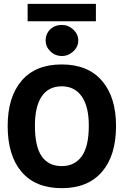

<svg xmlns="http://www.w3.org/2000/svg" viewBox="-20 -969 640 1001"><path d="M302 12Q165 12 92.5 -73Q20 -158 20 -312Q20 -463 92.5 -548Q165 -633 302 -633Q438 -633 511.5 -548Q585 -463 585 -312Q585 -158 511.5 -73Q438 12 302 12ZM302 -103Q369 -103 406 -154Q443 -205 443 -314Q443 -414 406 -466.5Q369 -519 302 -519Q233 -519 197.5 -466.5Q162 -414 162 -314Q162 -205 197.5 -154Q233 -103 302 -103ZM303 -677Q268 -677 243 -701Q218 -725 218 -758Q218 -793 242 -816Q266 -839 303 -839Q336 -839 362 -815Q388 -791 388 -758Q388 -725 362 -701Q336 -677 303 -677ZM124 -858V-949H480V-858Z"/></svg>

Font: Inconsolata Expanded Black
Style: Regular
Weight: 900
Width: 7
Monospace: yes
Designer: Raph Levien, Cyreal, Brenton Simpson
Foundry: Raph Levien, Cyreal, Google
Version: Version 3.001; ttfautohint (v1.8.2.53-6de2)